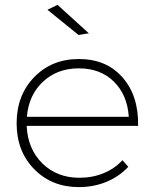

<svg xmlns="http://www.w3.org/2000/svg" viewBox="-20 -763 629 784"><path d="M342.8 -627 300.8 -620.1 173.8 -723.1 214.8 -743.2ZM301.8 -522Q415 -522 480.7 -446.5Q546.4 -371.1 543.9 -249H88.9Q93.3 -154.3 153.1 -95.7Q212.9 -37.1 304.2 -37.1Q357.4 -37.1 402.8 -55.7Q448.2 -74.2 480 -108.9L503.9 -82Q467.3 -42.5 415.3 -20.8Q363.3 1 301.8 1Q191.4 1 119.6 -72.3Q47.9 -145.5 47.9 -259.8Q47.9 -374 119.6 -448Q191.4 -522 301.8 -522ZM89.8 -286.1H505.9Q500 -375.5 445.1 -429.7Q390.1 -483.9 301.8 -483.9Q213.9 -483.9 155.5 -429.4Q97.2 -375 89.8 -286.1Z"/></svg>

Font: Montserrat-Arabic ExtraLight
Style: Regular
Weight: 275
Designer: Mohamed Gaber
Foundry: Kief Type Foundry
Version: Version 5.008;PS 005.008;hotconv 1.0.88;makeotf.lib2.5.64775